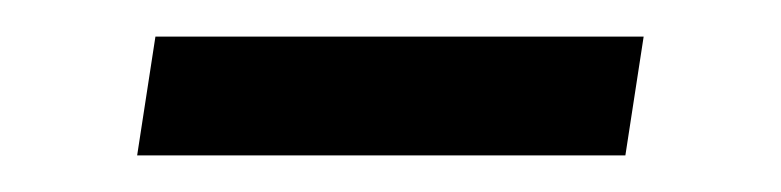

<svg xmlns="http://www.w3.org/2000/svg" viewBox="-20 -700 427 105"><path d="M65 -680H332L322 -615H55Z"/></svg>

Font: Enriqueta
Style: Regular
Weight: 400
Designer: Viviana Monsalve, Gustavo Ibarra
Foundry: 72Puntos
Version: Version 2.000